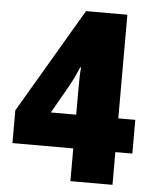

<svg xmlns="http://www.w3.org/2000/svg" viewBox="-51 -734 621 777"><g transform="rotate(5 259.5 -345.5)"><path d="M504 -133H435V0H264V-133H17V-266L267 -691H435V-270H504ZM264 -270V-376Q264 -401 264.5 -423Q265 -445 267 -462H263Q248 -423 223 -379L161 -270Z"/></g></svg>

Font: Noto Sans Kannada Condensed Black
Style: Regular
Weight: 900
Width: 3
Designer: Jelle Bosma - Monotype Design Team
Foundry: Monotype Imaging Inc.
Version: Version 2.005; ttfautohint (v1.8.4.7-5d5b)